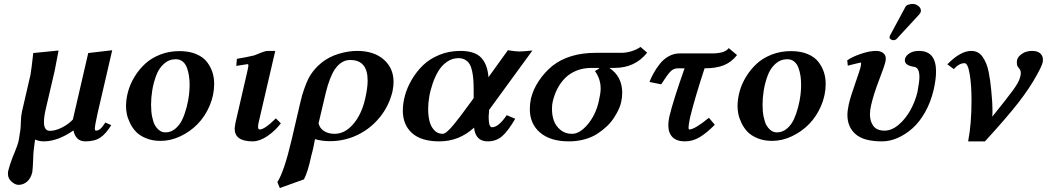

<svg xmlns="http://www.w3.org/2000/svg" viewBox="-20 -702 5289 970"><path d="M73.2 231.9Q57.1 231.9 38.6 215.8Q20 199.7 20 175.8Q20 167 21 163.1Q27.3 135.7 43.9 91.8Q46.4 85.4 54 67.6Q61.5 49.8 66.4 35.2Q71.8 20.5 75.2 3.9Q77.1 -5.4 83 -45.9Q84.5 -55.2 85.4 -86.7Q86.4 -118.2 90.8 -137.2L133.8 -323.2Q135.7 -334.5 139.6 -362.3Q142.6 -387.2 145.5 -412.1L147.9 -434.1L275.9 -446.8Q262.7 -375 255.9 -342.8L210.9 -149.9Q202.1 -112.3 202.1 -85Q202.1 -41 231.9 -41Q260.7 -41 293.5 -57.9Q326.2 -74.7 348.1 -98.1L425.8 -434.1L546.9 -448.2L472.2 -126Q459 -64.9 459 -54.2Q459 -42 464.8 -42Q476.1 -42 486.6 -50.8Q497.1 -59.6 512.2 -83L542 -69.8Q516.6 -27.8 488 -7.8Q459.5 12.2 411.1 12.2Q362.8 12.2 351.1 -43Q271.5 12.2 201.2 12.2Q178.2 12.2 157.2 2.9Q147.9 64 147.9 96.2Q145.5 156.7 143.1 168Q135.7 199.2 116.7 215.6Q97.7 231.9 73.2 231.9Z M743.2 -172.9Q743.2 -137.7 748.8 -111.1Q754.4 -84.5 762.2 -70.3Q770 -56.2 780.5 -47.1Q791 -38.1 799.3 -35.6Q807.6 -33.2 815.9 -33.2Q843.8 -33.2 866 -52Q888.2 -70.8 901.1 -98.6Q914.1 -126.5 922.9 -160.6Q931.6 -194.8 934.8 -222.4Q938 -250 938 -272Q938 -296.9 934.8 -318.4Q931.6 -339.8 924.3 -359.9Q917 -379.9 902.6 -391.4Q888.2 -402.8 868.2 -402.8Q834 -402.8 808.1 -379.6Q782.2 -356.4 768.8 -319.8Q755.4 -283.2 749.3 -246.1Q743.2 -209 743.2 -172.9ZM616.7 -165Q616.7 -201.7 627.2 -240Q637.7 -278.3 660.2 -314.9Q682.6 -351.6 713.6 -380.1Q744.6 -408.7 789.6 -426.3Q834.5 -443.8 886.7 -443.8Q936 -443.8 971.9 -428.5Q1007.8 -413.1 1026.6 -387.7Q1045.4 -362.3 1053.7 -335.2Q1062 -308.1 1062 -278.8Q1062 -221.2 1038.8 -167.2Q1015.6 -113.3 978 -75Q940.4 -36.6 891.1 -13.4Q841.8 9.8 791 9.8Q750.5 9.8 718.3 -3.4Q686 -16.6 667.5 -35.9Q648.9 -55.2 637 -80.1Q625 -105 620.8 -125.7Q616.7 -146.5 616.7 -165Z M1370.6 -444.8 1286.6 -83Q1283.7 -69.8 1283.7 -61Q1283.7 -47.9 1292 -47.9Q1317.4 -47.9 1373.5 -104L1398.9 -79.1Q1370.6 -41.5 1331.1 -14.6Q1291.5 12.2 1256.8 12.2Q1165.5 12.2 1165.5 -51.8Q1165.5 -57.6 1169.9 -83L1228.5 -336.9Q1234.9 -364.7 1234.9 -371.1Q1234.9 -377.9 1230 -377.9Q1228 -377.9 1173.8 -369.1L1176.8 -404.8Q1227.5 -413.1 1263.7 -421.9Q1270.5 -424.3 1284.7 -430.2L1298.8 -436Q1320.8 -444.8 1334 -444.8Z M1824.2 -200.2Q1837.4 -257.3 1837.4 -294.9Q1837.4 -398.9 1749.5 -398.9Q1736.3 -398.9 1724.4 -395.3Q1712.4 -391.6 1698.2 -380.9Q1684.1 -370.1 1671.9 -352.3Q1659.7 -334.5 1647.5 -303.7Q1635.3 -272.9 1625.5 -231.9L1589.4 -79.1Q1595.7 -52.7 1617.9 -39.3Q1640.1 -25.9 1670.4 -25.9Q1721.7 -25.9 1763.7 -74Q1805.7 -122.1 1824.2 -200.2ZM1515.6 204.1 1393.6 248 1381.3 217.8Q1416 164.1 1453.6 2.9L1497.6 -186Q1506.3 -224.6 1517.6 -254.9Q1528.8 -286.1 1538.3 -305.2Q1547.9 -324.2 1561.5 -341.3Q1575.2 -358.4 1583.5 -366.5Q1591.8 -374.5 1605.5 -386.2Q1643.1 -415.5 1691.4 -430.2Q1739.7 -444.8 1784.2 -444.8Q1868.7 -444.8 1918.5 -401.4Q1968.3 -357.9 1968.3 -288.1Q1968.3 -269 1963.4 -242.2Q1945.8 -167 1898.2 -108.9Q1850.6 -50.8 1785.2 -19.8Q1719.7 11.2 1647.5 11.2Q1606.4 11.2 1571.3 1Q1568.4 13.2 1564.5 36.1Q1562.5 48.3 1552.2 86.9Q1535.6 166 1515.6 204.1Z M2305.2 -444.8Q2378.4 -444.8 2410.6 -410.9Q2442.9 -377 2447.8 -312L2545.9 -448.2Q2585.9 -441.9 2602.1 -441.9Q2622.1 -441.9 2669.9 -446.8L2451.2 -147Q2448.7 -116.2 2448.7 -111.8Q2448.7 -59.1 2465.8 -59.1Q2498.5 -59.1 2540 -120.1L2583 -102.1Q2545.9 -38.6 2516.1 -13.2Q2486.3 12.2 2443.8 12.2Q2382.3 12.2 2375 -57.1Q2299.3 12.2 2199.7 12.2Q2108.4 12.2 2061.8 -29.5Q2015.1 -71.3 2015.1 -143.1Q2015.1 -180.2 2026.1 -220.2Q2037.1 -260.3 2060.8 -300.5Q2084.5 -340.8 2117.7 -372.8Q2150.9 -404.8 2199.7 -424.8Q2248.5 -444.8 2305.2 -444.8ZM2373 -206.1V-241.2Q2373 -273.4 2371.6 -296.1Q2370.1 -318.8 2365.5 -341.6Q2360.8 -364.3 2352.5 -377.9Q2344.2 -391.6 2330.1 -399.9Q2315.9 -408.2 2295.9 -408.2Q2264.6 -408.2 2238 -389.6Q2211.4 -371.1 2194.3 -342.3Q2177.2 -313.5 2165.3 -278.3Q2153.3 -243.2 2148.2 -210.9Q2143.1 -178.7 2143.1 -151.9Q2143.1 -117.7 2149.7 -90.6Q2156.2 -63.5 2173.3 -44.7Q2190.4 -25.9 2216.8 -25.9Q2225.1 -25.9 2238.5 -36.9Q2252 -47.9 2272.9 -73.2L2307.1 -116.7L2347.2 -170.9Q2351.6 -177.2 2354 -180.2Z M2869.6 -25.9Q2908.7 -25.9 2948.5 -72.8Q2988.3 -119.6 3004.4 -187Q3014.6 -231 3014.6 -253.9Q3014.6 -303.7 2985.8 -342.8Q3009.3 -356 3007.8 -358.9H2967.8Q2927.2 -358.9 2893.3 -345.5Q2859.4 -332 2835.7 -308.3Q2812 -284.7 2796.4 -254.6Q2780.8 -224.6 2772.5 -189Q2768.6 -173.8 2768.6 -150.9Q2768.6 -119.1 2778.3 -92Q2788.1 -64.9 2811.8 -45.4Q2835.4 -25.9 2869.6 -25.9ZM2770.5 -369.1Q2855 -435.1 2989.7 -435.1H3119.6Q3142.6 -435.1 3169.2 -442.9Q3195.8 -450.7 3215.8 -464.8L3249.5 -436Q3188.5 -358.9 3084.5 -358.9H3058.6Q3123.5 -315.4 3123.5 -232.9Q3123.5 -210 3117.7 -184.1Q3114.3 -168 3105.5 -149.2Q3096.7 -130.4 3082.3 -107.7Q3067.9 -85 3046.1 -64.2Q3024.4 -43.5 2997.3 -25.9Q2970.2 -8.3 2933.1 2Q2896 12.2 2854.5 12.2Q2760.7 12.2 2708.7 -32Q2656.7 -76.2 2656.7 -150.9Q2656.7 -177.7 2662.6 -205.1Q2673.3 -249.5 2701.7 -292.5Q2730 -335.4 2770.5 -369.1Z M3412.6 -432.1H3577.1Q3642.6 -432.1 3661.6 -459L3703.6 -423.8Q3674.8 -387.2 3636 -372.1Q3597.2 -356.9 3542.5 -356.9H3539.6Q3491.7 -211.4 3466.3 -108.9Q3458.5 -68.8 3458.5 -58.1Q3458.5 -47.9 3462.4 -47.9Q3489.3 -47.9 3561.5 -106.9L3591.3 -71.8Q3552.2 -31.7 3516.4 -9.8Q3480.5 12.2 3440.4 12.2Q3399.4 12.2 3377.9 -8.8Q3356.4 -29.8 3356.4 -69.8Q3356.4 -86.4 3361.3 -111.8Q3380.4 -192.4 3438.5 -356.9H3405.3Q3383.3 -356.9 3367.7 -341.3Q3352.1 -325.7 3320.3 -275.9L3261.2 -288.1Q3270 -311 3282.7 -333.7Q3295.4 -356.4 3314 -379.9Q3332.5 -403.3 3358.4 -417.7Q3384.3 -432.1 3412.6 -432.1Z M3832.5 -172.9Q3832.5 -137.7 3838.1 -111.1Q3843.8 -84.5 3851.6 -70.3Q3859.4 -56.2 3869.9 -47.1Q3880.4 -38.1 3888.7 -35.6Q3897 -33.2 3905.3 -33.2Q3933.1 -33.2 3955.3 -52Q3977.5 -70.8 3990.5 -98.6Q4003.4 -126.5 4012.2 -160.6Q4021 -194.8 4024.2 -222.4Q4027.3 -250 4027.3 -272Q4027.3 -296.9 4024.2 -318.4Q4021 -339.8 4013.7 -359.9Q4006.3 -379.9 3991.9 -391.4Q3977.5 -402.8 3957.5 -402.8Q3923.3 -402.8 3897.5 -379.6Q3871.6 -356.4 3858.2 -319.8Q3844.7 -283.2 3838.6 -246.1Q3832.5 -209 3832.5 -172.9ZM3706.1 -165Q3706.1 -201.7 3716.6 -240Q3727.1 -278.3 3749.5 -314.9Q3772 -351.6 3803 -380.1Q3834 -408.7 3878.9 -426.3Q3923.8 -443.8 3976.1 -443.8Q4025.4 -443.8 4061.3 -428.5Q4097.2 -413.1 4116 -387.7Q4134.8 -362.3 4143.1 -335.2Q4151.4 -308.1 4151.4 -278.8Q4151.4 -221.2 4128.2 -167.2Q4105 -113.3 4067.4 -75Q4029.8 -36.6 3980.5 -13.4Q3931.2 9.8 3880.4 9.8Q3839.8 9.8 3807.6 -3.4Q3775.4 -16.6 3756.8 -35.9Q3738.3 -55.2 3726.3 -80.1Q3714.4 -105 3710.2 -125.7Q3706.1 -146.5 3706.1 -165Z M4591.3 -682.1Q4606 -682.1 4619.1 -672.1Q4632.3 -662.1 4632.3 -648.9V-645Q4630.4 -635.3 4623 -627.9L4510.3 -505.9Q4504.4 -499 4492.2 -499Q4486.8 -499 4480.5 -503.2Q4474.1 -507.3 4474.1 -512.2Q4474.1 -518.1 4477.1 -523.9L4554.2 -667Q4558.1 -674.8 4569.3 -678.5Q4580.6 -682.1 4591.3 -682.1ZM4697.3 -250Q4682.6 -186.5 4653.8 -135.5Q4625 -84.5 4589.1 -53Q4553.2 -21.5 4513.9 -4.6Q4474.6 12.2 4436 12.2Q4343.8 12.2 4302.5 -24.2Q4261.2 -60.5 4261.2 -121.1Q4261.2 -143.1 4268.1 -174.8Q4275.4 -209.5 4304.2 -291Q4323.7 -346.7 4327.1 -360.8Q4329.1 -369.1 4329.8 -375Q4330.6 -380.9 4330.3 -383.5Q4330.1 -386.2 4329.1 -386.2Q4326.2 -386.2 4309.6 -381.8L4277.8 -374L4263.2 -370.1L4260.3 -397Q4282.2 -413.6 4327.1 -429.2Q4372.1 -444.8 4405.3 -444.8Q4427.7 -444.8 4441.4 -434.6Q4455.1 -424.3 4455.1 -405.8Q4455.1 -397.9 4454.1 -394Q4449.2 -370.1 4420.9 -296.9Q4393.6 -226.1 4381.3 -171.9Q4375 -145.5 4375 -125Q4375 -87.9 4392.8 -64.9Q4410.6 -42 4449.2 -42Q4484.9 -42 4519.8 -71.5Q4554.7 -101.1 4579.3 -145.3Q4604 -189.5 4615.2 -237.8Q4625 -291.5 4625 -312Q4625 -358.4 4601.1 -363.8Q4551.3 -370.6 4551.3 -397Q4551.3 -401.9 4552.2 -404.8Q4556.2 -420.9 4575 -432.9Q4593.8 -444.8 4623 -444.8Q4709 -444.8 4709 -340.8Q4709 -302.7 4697.3 -250Z M5194.8 -444.8Q5221.2 -444.8 5235.1 -432.4Q5249 -419.9 5249 -400.9Q5249 -393.1 5248 -388.2Q5242.7 -366.7 5218.8 -324.2Q5182.6 -257.8 5125.5 -184.1Q5068.4 -110.4 4956.1 12.2H4871.1Q4888.2 -76.2 4888.2 -192.9Q4888.2 -273.4 4878.9 -328.1Q4869.6 -382.8 4853 -382.8Q4825.2 -382.8 4798.8 -353L4766.1 -377Q4832 -444.8 4887.2 -444.8Q4905.3 -444.8 4919.9 -437Q4934.6 -429.2 4944.8 -413.8Q4955.1 -398.4 4962.4 -381.1Q4969.7 -363.8 4974.6 -339.1Q4979.5 -314.5 4982.4 -293.9Q4985.4 -273.4 4987.8 -246.1Q4994.1 -189 4994.1 -134.8Q4994.1 -119.6 4993.2 -112.8Q5065.9 -202.6 5096.9 -245.1Q5127.9 -287.6 5132.8 -309.1Q5137.2 -323.7 5137.2 -333Q5137.2 -348.6 5126 -359.9Q5117.2 -368.7 5117.2 -384.8Q5117.2 -396 5119.1 -400.9Q5122.6 -416 5143.3 -430.4Q5164.1 -444.8 5194.8 -444.8Z"/></svg>

Font: Linux Libertine G
Style: Semibold Italic
Weight: 600
Italic angle: -11.5°
Designer: Philipp H. Poll
Foundry: Philipp H. Poll
Version: Version 5.1.1